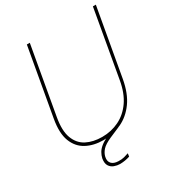

<svg xmlns="http://www.w3.org/2000/svg" viewBox="-206 -823 1032 1128"><g transform="rotate(-30 309.5 -259.0)"><path d="M261 12Q195 12 146 -14.5Q97 -41 75.5 -97Q54 -153 70 -243L151 -700H171L90 -242Q75 -157 94.5 -105.5Q114 -54 158.5 -31Q203 -8 264 -8Q326 -8 379 -34Q432 -60 468.5 -112.5Q505 -165 519 -246L599 -700H619L538 -243Q522 -153 481.5 -97Q441 -41 384 -14.5Q327 12 261 12ZM274 182Q256 182 236.5 175Q217 168 206 150.5Q195 133 200 102Q204 83 214.5 65Q225 47 246 31Q267 15 300 1L365 -26L374 -10L304 20Q261 39 243 59Q225 79 220 102Q214 130 228.5 146Q243 162 274 163Q297 164 314 159.5Q331 155 345 150L342 171Q327 176 309.5 179Q292 182 274 182Z"/></g></svg>

Font: DM Sans 11pt Thin
Style: Italic
Weight: 250
Italic angle: -10°
Version: Version 4.004;gftools[0.9.30]